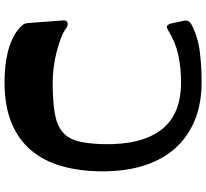

<svg xmlns="http://www.w3.org/2000/svg" viewBox="-52 -866 932 869"><g transform="rotate(90 414.5 -432.0)"><path d="M74 -799Q70 -821 93 -833Q150 -862 215.5 -870Q281 -878 353 -878Q450 -878 525 -847Q600 -816 651.5 -758.5Q703 -701 729.5 -618Q756 -535 756 -432Q756 -328 732.5 -245.5Q709 -163 660 -105.5Q611 -48 535 -17Q459 14 353 14Q317 14 282.5 10.5Q248 7 215.5 -1Q183 -9 154.5 -22.5Q126 -36 104 -57Q94 -66 90 -73Q86 -80 85 -91L73 -249Q71 -268 83 -271Q95 -274 107 -266Q125 -252 154 -241Q183 -230 216.5 -221.5Q250 -213 285.5 -208.5Q321 -204 353 -204Q437 -204 491 -213Q545 -222 576 -247Q607 -272 619 -316.5Q631 -361 633 -432Q637 -604 568.5 -694.5Q500 -785 353 -785Q289 -785 231.5 -773Q174 -761 120 -728Q104 -718 97 -722Q90 -726 86 -744Z"/></g></svg>

Font: OpenDyslexic 3
Style: Regular
Weight: 400
Designer: Abelardo Gonzalez
Version: Version 1.000;PS 001.001;hotconv 1.0.56